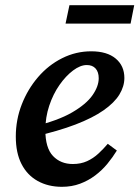

<svg xmlns="http://www.w3.org/2000/svg" viewBox="-20 -707 538 741"><path d="M219 14Q166 14 125.5 -8.5Q85 -31 63 -74Q41 -117 41 -180Q41 -245 64 -304Q87 -363 127 -409.5Q167 -456 220 -482.5Q273 -509 332 -509Q393 -509 426.5 -481Q460 -453 460 -406Q460 -374 441 -342.5Q422 -311 380 -281.5Q338 -252 271.5 -226.5Q205 -201 109 -179L107 -218Q203 -241 258 -273Q313 -305 337 -339.5Q361 -374 361 -405Q361 -429 349 -442.5Q337 -456 315 -456Q290 -456 262 -435Q234 -414 209.5 -379Q185 -344 170 -299Q155 -254 155 -205Q155 -136 184.5 -105Q214 -74 261 -74Q292 -74 316 -85Q340 -96 359.5 -114Q379 -132 396 -152L431 -126Q415 -100 394.5 -75Q374 -50 347.5 -30Q321 -10 289 2Q257 14 219 14ZM233 -616 248 -687H498L484 -616Z"/></svg>

Font: Source Serif 4 SemiBold
Style: Italic
Weight: 600
Italic angle: -12°
Designer: Frank Grießhammer
Foundry: Adobe Systems Incorporated
Version: Version 4.004;hotconv 1.0.116;makeotfexe 2.5.65601